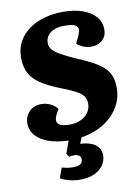

<svg xmlns="http://www.w3.org/2000/svg" viewBox="-102 -786 804 1100"><g transform="rotate(-10 299.5 -236.0)"><path d="M273 246Q243 246 211.5 238Q180 230 160 218L181 159Q198 164 213.5 166.5Q229 169 248 169Q262 169 274.5 166Q287 163 294.5 155Q302 147 302 132Q302 117 291.5 110Q281 103 265.5 102.5Q250 102 234 106L221 86L247 14Q183 12 134.5 -4.5Q86 -21 58.5 -51.5Q31 -82 31 -124Q31 -163 57.5 -191Q84 -219 129 -219Q157 -219 182.5 -206.5Q208 -194 221 -174L205 -145Q195 -125 196 -109Q197 -93 215 -84Q233 -75 270 -75Q305 -75 333 -87.5Q361 -100 377.5 -123Q394 -146 394 -175Q394 -202 380.5 -220Q367 -238 336 -254Q305 -270 253 -290Q182 -318 140 -346.5Q98 -375 79.5 -412Q61 -449 61 -501Q61 -553 83 -593Q105 -633 143.5 -661Q182 -689 233 -703.5Q284 -718 341 -718Q409 -718 457.5 -700.5Q506 -683 532.5 -651.5Q559 -620 559 -576Q559 -540 534 -516.5Q509 -493 468 -493Q446 -493 422.5 -502.5Q399 -512 386 -525L407 -570Q415 -588 415.5 -603.5Q416 -619 399 -628.5Q382 -638 336 -638Q303 -638 278.5 -628.5Q254 -619 240 -600.5Q226 -582 226 -557Q226 -537 239 -520Q252 -503 284 -484.5Q316 -466 375 -440Q442 -412 485.5 -386Q529 -360 550 -325.5Q571 -291 571 -236Q571 -188 552.5 -147.5Q534 -107 501 -74.5Q468 -42 422.5 -21Q377 0 323 9L309 44Q323 44 343 47.5Q363 51 382 60Q401 69 414 86.5Q427 104 427 131Q427 160 410.5 186Q394 212 360 229Q326 246 273 246Z"/></g></svg>

Font: Literata 18pt ExtraBold
Style: Italic
Weight: 800
Italic angle: -2°
Designer: Latin by Veronika Burian and Jose Scaglione. Greek by Irene Vlachou. Cyrillic by Vera Evstafieva
Foundry: TypeTogether
Version: Version 3.103;gftools[0.9.29]